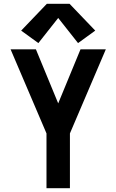

<svg xmlns="http://www.w3.org/2000/svg" viewBox="-20 -996 616 1016"><path d="M226 0H350V-290L540 -735H406L288 -449L170 -735H36L226 -290ZM183 -768 288 -901 393 -768 484 -834 348 -976H228L92 -834Z"/></svg>

Font: Iosevka Sparkle
Style: Bold
Weight: 700
Designer: Belleve Invis
Foundry: Belleve Invis
Version: Version 4.5.0; ttfautohint (v1.8.3)